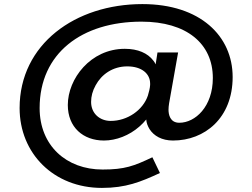

<svg xmlns="http://www.w3.org/2000/svg" viewBox="-20 -744 1235 940"><path d="M479 176C596 176 668 147 763 103L726 26C635 69 591 86 482 86C305 86 174 -31 174 -215C174 -483 380 -638 673 -638C893 -638 1022 -531 1022 -362C1022 -222 936 -143 858 -143C812 -143 805 -184 805 -207C805 -216 806 -227 808 -239L852 -487H751L742 -429C739 -436 735 -442 731 -447C703 -484 655 -505 591 -505C423 -505 312 -358 312 -230C312 -121 387 -56 489 -56C549 -56 613 -81 662 -124C675 -135 686 -147 696 -159C697 -142 703 -127 712 -112C733 -79 772 -56 827 -56C982 -56 1119 -166 1119 -367C1119 -567 961 -724 677 -724C349 -724 76 -528 76 -215C76 7 243 176 479 176ZM522 -152C469 -152 426 -188 426 -245C426 -272 433 -299 448 -326C477 -380 532 -419 603 -419C674 -419 715 -383 715 -335C715 -333 715 -330 715 -328C714 -311 709 -293 704 -276C680 -205 604 -152 522 -152Z"/></svg>

Font: Lexend Peta
Style: Regular
Weight: 400
Designer: Bonnie Shaver-Troup, Thomas Jockin
Foundry: Lexend
Version: Version 1.007